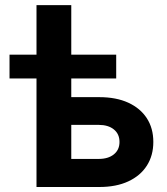

<svg xmlns="http://www.w3.org/2000/svg" viewBox="-20 -748 667 768"><path d="M18.1 -434.1V-529.3H444.8V-434.1ZM126 -529.3V-727.5H265.1V-529.3ZM218.3 -359.4H377Q444.8 -359.4 493.2 -337.2Q541.5 -314.9 567.4 -274.9Q593.3 -234.9 593.3 -180.2Q593.3 -126 567.4 -85.4Q541.5 -44.9 493.2 -22.5Q444.8 0 377 0H126V-529.3H265.1V-112.3H374.5Q413.1 -112.3 435.5 -130.6Q458 -148.9 458 -180.2Q458 -211.9 435.5 -230.2Q413.1 -248.5 374.5 -248.5H218.3Z"/></svg>

Font: Inter Cardless Tabular Bold
Style: Bold
Weight: 700
Designer: Rasmus Andersson
Foundry: rsms
Version: Version 4.000;git-4fc901f